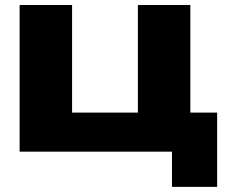

<svg xmlns="http://www.w3.org/2000/svg" viewBox="-20 -591 892 748"><path d="M721.6 -571.4V-114L677.4 -152.2H826V137H650V-44L687 0H56.4V-571.4H260.8V-114L228.4 -152.2H557.2L517.2 -114V-571.4Z"/></svg>

Font: Unbounded
Style: Regular
Weight: 400
Designer: Luke Prowse, Jean-Baptiste Morizot, Fátima Lázaro, Florian Runge
Foundry: NaN
Version: Version 1.701;gftools[0.9.28.dev5+ged2979d]